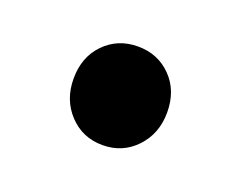

<svg xmlns="http://www.w3.org/2000/svg" viewBox="-47 -236 404 324"><g transform="rotate(20 155.5 -74.5)"><path d="M156 14Q120 14 96 -11.5Q72 -37 72 -75Q72 -114 96 -138.5Q120 -163 156 -163Q192 -163 216 -138.5Q240 -114 240 -75Q240 -37 216 -11.5Q192 14 156 14Z"/></g></svg>

Font: Noto Sans HK SemiBold
Style: Regular
Weight: 600
Version: Version 2.004-H2;hotconv 1.0.118;makeotfexe 2.5.65603